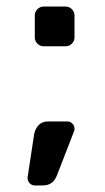

<svg xmlns="http://www.w3.org/2000/svg" viewBox="-20 -491 320 585"><path d="M207 -444V-377Q207 -366 199 -358Q191 -350 180 -350H113Q102 -350 94 -358Q86 -366 86 -377V-444Q86 -455 94 -463Q102 -471 113 -471H180Q191 -471 199 -463Q207 -455 207 -444ZM127 -121H185Q194 -121 200.5 -114.5Q207 -108 207 -99Q207 -95 206 -92L154 42Q142 74 111 74H86Q77 74 70.5 67.5Q64 61 64 52V50L84 -82Q87 -98 97.5 -109.5Q108 -121 127 -121Z"/></svg>

Font: Rubik
Style: Regular
Weight: 400
Designer: Hubert & Fischer
Foundry: Hubert & Fischer
Version: Version 1.100